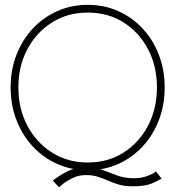

<svg xmlns="http://www.w3.org/2000/svg" viewBox="-20 -692 730 794"><path d="M532 45Q561 45 581.2 38.5Q601.5 32 612.8 25.2Q624 18.5 625 17L648 46.5Q638 53 609.8 65.8Q581.5 78.5 529.5 78.5Q496.5 78.5 472.2 71.5Q448 64.5 427.2 55.2Q406.5 46 385 39Q363.5 32 336 32Q305.5 32 280.8 44Q256 56 240.8 68.2Q225.5 80.5 224 82.5L198.5 54.5Q231.5 29.5 262.5 14.8Q293.5 0 337.5 0Q374.5 0 404.8 11.2Q435 22.5 465.2 33.8Q495.5 45 532 45ZM56 -330.5Q56 -242.5 93.2 -172.2Q130.5 -102 195.2 -61Q260 -20 343 -20Q426.5 -20 491 -61Q555.5 -102 592.2 -172.2Q629 -242.5 629 -330.5Q629 -418.5 592.2 -488.5Q555.5 -558.5 491 -599.2Q426.5 -640 343 -640Q260 -640 195.2 -599.2Q130.5 -558.5 93.2 -488.5Q56 -418.5 56 -330.5ZM24 -330.5Q24 -402.5 48 -464.8Q72 -527 115.2 -573.5Q158.5 -620 216.8 -646Q275 -672 343 -672Q411.5 -672 469.2 -646Q527 -620 570.2 -573.5Q613.5 -527 637.2 -464.8Q661 -402.5 661 -330.5Q661 -258 637.2 -195.8Q613.5 -133.5 570.2 -86.8Q527 -40 469.2 -14Q411.5 12 343 12Q275 12 216.8 -14Q158.5 -40 115.2 -86.8Q72 -133.5 48 -195.8Q24 -258 24 -330.5Z"/></svg>

Font: League Spartan Thin Thin
Style: Regular
Weight: 250
Version: Version 2.002